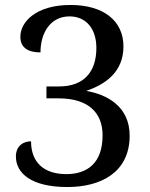

<svg xmlns="http://www.w3.org/2000/svg" viewBox="-20 -744 604 773"><path d="M251 9C388 9 502 -51 502 -198C502 -316 410 -364 327 -378C403 -404 477 -453 477 -557C477 -661 396 -724 264 -724C125 -724 62 -656 62 -596C62 -552 93 -533 143 -533C143 -612 183 -678 260 -678C325 -678 368 -630 368 -551C368 -455 318 -396 218 -396H167V-348H216C336 -348 393 -290 393 -199C393 -86 330 -43 247 -43C156 -43 105 -91 105 -175C74 -175 44 -157 44 -114C44 -48 104 9 251 9Z"/></svg>

Font: Noto Serif Gurmukhi Medium
Style: Regular
Weight: 500
Designer: Vaibhav Singh and the Monotype Design Team
Foundry: Monotype Imaging Inc.
Version: Version 2.004